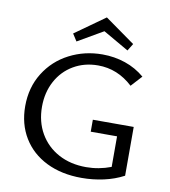

<svg xmlns="http://www.w3.org/2000/svg" viewBox="-93 -942 907 1027"><g transform="rotate(10 360.5 -428.5)"><path d="M266 -708 241 -747 404 -863 567 -747 543 -708 404 -788ZM647 -311V-46Q598 -20 539.5 -7Q481 6 419 6Q310 6 228 -34.5Q146 -75 101 -149Q56 -223 56 -320Q56 -422 105 -500.5Q154 -579 236.5 -621.5Q319 -664 416 -664Q481 -664 540 -644Q599 -624 646 -584L592 -525Q509 -602 403 -602Q329 -602 270 -567.5Q211 -533 178 -471.5Q145 -410 145 -333Q145 -251 181.5 -188Q218 -125 283 -90Q348 -55 433 -55Q502 -55 568 -80V-246H425V-311Z"/></g></svg>

Font: Ysabeau SC Medium
Style: Regular
Weight: 500
Designer: Christian Thalmann (Catharsis Fonts)
Version: Version 0.003